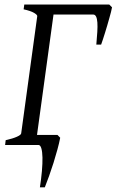

<svg xmlns="http://www.w3.org/2000/svg" viewBox="-20 -635 511 841"><path d="M470.7 -603Q469.2 -594.7 466.1 -582Q462.9 -569.3 458.5 -554.2Q454.1 -539.1 449.5 -522.7Q444.8 -506.3 439.9 -491Q435.1 -475.6 430.7 -462.2Q426.3 -448.7 422.9 -439.5H401.9Q404.8 -470.7 406.2 -495.1Q407.7 -519.5 406.5 -536.4Q405.3 -553.2 400.9 -562.3Q396.5 -571.3 388.2 -571.3H214.4L142.1 -43.9H231.9L243.7 -31.7Q239.3 -8.3 231.4 20.3Q223.6 48.8 214.4 78.4Q205.1 107.9 195.1 135.7Q185.1 163.6 176.3 185.5H154.8Q160.6 147.9 163.6 114.3Q166.5 80.6 166 55.2Q165.5 29.8 161.1 14.9Q156.7 0 148.4 0H2.4L4.9 -21Q35.6 -27.8 53.7 -35.9Q71.8 -43.9 72.8 -50.8L143.1 -564Q144 -569.8 129.2 -578.6Q114.3 -587.4 83.5 -594.2L86.4 -615.2H458.5Z"/></svg>

Font: Gentium Plus CyrE
Style: Italic
Weight: 400
Italic angle: -8°
Designer: J. Victor Gaultney, Annie Olsen, Iska Routamaa, Becca Hirsbrunner
Foundry: SIL International
Version: Version 5.000